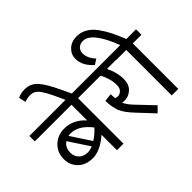

<svg xmlns="http://www.w3.org/2000/svg" viewBox="-205 -1340 1725 1725"><g transform="rotate(-45 657.5 -478.0)"><path d="M638 -647V-578H529V0H446V-196Q337 -102 244 -102Q154 -102 102.5 -154Q51 -206 51 -280Q51 -364 107.5 -418.5Q164 -473 249 -473Q360 -473 446 -379V-578H-20V-647ZM354 -209Q402 -239 446 -287V-289Q358 -402 258 -402Q242 -402 229 -399ZM134 -283H133Q133 -235 163.5 -203Q194 -171 245 -171Q276 -171 310 -185L182 -379Q134 -345 134 -283Z M447 -629 403 -725Q359 -821 326.5 -861.5Q294 -902 245 -902Q206 -902 172 -888L157 -954Q195 -974 244 -974Q319 -974 367 -921.5Q415 -869 475 -741L528 -629Z M1033 -647V-580H898Q942 -495 942 -410Q942 -340 901.5 -303Q861 -266 811 -266Q795 -266 780 -271Q795 -233 840 -185L990 -27L938 24L805 -118Q732 -194 710 -248Q688 -302 686 -387L762 -396Q762 -375 764 -345Q776 -336 795 -336Q818 -336 839 -355.5Q860 -375 860 -415Q860 -496 815 -578H614V-647Z M1335 -647V-578H1225V0H1142V-578H1013V-647H1135Q1033 -911 925 -911Q886 -911 864 -889Q842 -867 842 -832Q842 -772 897 -714L847 -681Q762 -757 762 -844Q762 -901 804 -940.5Q846 -980 913 -980Q966 -980 1012 -953.5Q1058 -927 1094.5 -876Q1131 -825 1157 -772.5Q1183 -720 1212 -647Z"/></g></svg>

Font: Martel Sans
Style: Regular
Weight: 400
Designer: Dan Reynolds and Mathieu Réguer
Foundry: Dan Reynolds and Mathieu Réguer
Version: Version 1.001;PS 001.001;hotconv 1.0.70;makeotf.lib2.5.58329